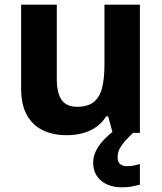

<svg xmlns="http://www.w3.org/2000/svg" viewBox="-20 -566 690 818"><path d="M576 -546V0H460L441 -70H432Q415 -42 388.5 -24Q362 -6 330.5 2Q299 10 264 10Q206 10 162.5 -11Q119 -32 94.5 -76Q70 -120 70 -190V-546H222V-228Q222 -170 242.5 -140.5Q263 -111 308 -111Q354 -111 379.5 -131.5Q405 -152 415 -192Q425 -232 425 -290V-546ZM481 104Q481 124 492 133Q503 142 521 142Q536 142 551 139Q566 136 576 133V221Q560 225 542 228.5Q524 232 500 232Q444 232 410.5 203.5Q377 175 377 127Q377 101 389 76.5Q401 52 424.5 27.5Q448 3 482 -21L547 0Q513 32 497 55Q481 78 481 104Z"/></svg>

Font: Noto Sans Lao UI
Style: Regular
Weight: 400
Designer: Monotype Design Team
Foundry: Monotype Imaging Inc.
Version: Version 2.000